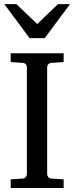

<svg xmlns="http://www.w3.org/2000/svg" viewBox="-20 -936 370 956"><path d="M33.2 0V-43L92.8 -46.9Q103.5 -47.9 108.6 -54.7Q113.8 -61.5 113.8 -68.8V-602.1Q113.8 -609.4 108.6 -615.7Q103.5 -622.1 92.8 -623L33.2 -627V-670.9H296.9V-627L235.8 -623Q225.6 -622.1 220.2 -615.7Q214.8 -609.4 214.8 -602.1V-68.8Q214.8 -61.5 220.2 -54.7Q225.6 -47.9 235.8 -46.9L296.9 -43V0ZM202.6 -746.1H127.4L1.5 -915.5H61.5L165.5 -816.4L268.6 -915.5H328.6Z"/></svg>

Font: Charis SIL Afr
Style: Regular
Weight: 400
Foundry: SIL International
Version: Version 5.000